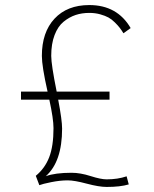

<svg xmlns="http://www.w3.org/2000/svg" viewBox="-20 -726 610 759"><path d="M135.5 6 121.5 -31Q157.5 -60.5 174.5 -104.5Q191.5 -148.5 191.5 -219.5Q191.5 -256 175 -332H63V-364H168Q145.5 -464 145.5 -505Q145.5 -598.5 195.5 -652.2Q245.5 -706 333 -706Q443.5 -706 496.5 -615L468 -594.5Q460 -607.5 453.2 -616.2Q446.5 -625 434.2 -637.2Q422 -649.5 408.8 -656.8Q395.5 -664 375.8 -669.5Q356 -675 333 -675Q304 -675 279 -666.8Q254 -658.5 231.5 -640.2Q209 -622 195.8 -587.5Q182.5 -553 182.5 -505Q182.5 -470.5 204 -364H413V-332H210Q225.5 -251 225.5 -217.5Q225.5 -86.5 161 -29.5Q198 -43 263 -43Q297.5 -43 338 -30Q378.5 -17 401.5 -17Q445.5 -17 480.5 -29L489 3Q455.5 13 401.5 13Q371.5 13 322.8 0Q274 -13 248 -13Q217.5 -13 182.8 -6Q148 1 135.5 6Z"/></svg>

Font: League Mono Narrow Thin
Style: Regular
Weight: 100
Width: 3
Designer: Tyler Finck
Foundry: The League of Moveable Type / Tyler Finck
Version: Version 2.210